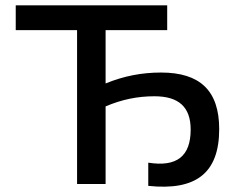

<svg xmlns="http://www.w3.org/2000/svg" viewBox="-20 -690 879 720"><path d="M607 -670H39V-577H269V0H376V-291C437 -317 496 -329 559 -329C650 -329 695 -289 695 -204C695 -104 643 -63 536 -80V7C715 26 802 -41 802 -206C802 -350 730 -418 584 -418C512 -418 444 -405 376 -377V-577H607Z"/></svg>

Font: LT Wave Text Medium
Style: Regular
Weight: 500
Designer: Daniel Lyons
Version: Version 2.5 (Glyphs App)